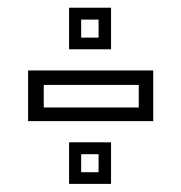

<svg xmlns="http://www.w3.org/2000/svg" viewBox="-20 -544 458 485"><path d="M51 -238V-366H367V-238ZM90.5 -272.5H330.5V-329.5H90.5ZM154.5 -79.5V-184.5H260.5V-79.5ZM185 -109H229V-154.5H185ZM154.5 -419.5V-524.5H260.5V-419.5ZM185 -449H229V-494.5H185Z"/></svg>

Font: Tourney Thin
Style: Regular
Weight: 400
Version: Version 1.015